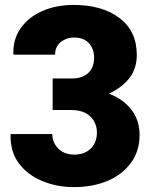

<svg xmlns="http://www.w3.org/2000/svg" viewBox="-20 -741 585 771"><path d="M277.8 10.3Q207 10.3 149.4 -14.2Q90.3 -38.6 55.7 -85.2Q21 -131.8 22.5 -199.7L22.9 -202.6H189.9Q189.9 -179.7 200.7 -161.6Q211.4 -142.6 231.2 -131.3Q251 -120.1 277.8 -120.1Q319.8 -120.1 344.5 -144.5Q369.1 -168.9 369.1 -208Q369.1 -248 342.3 -273.7Q315.4 -299.3 264.2 -299.3H191.4V-425.8H269Q298.3 -425.8 317.9 -436.5Q357.9 -457.5 357.9 -509.3Q357.9 -544.4 337.2 -567.4Q316.4 -590.3 277.8 -590.3Q255.9 -590.3 238.8 -581.5Q201.2 -563 201.2 -521.5H34.7L33.7 -524.4Q31.7 -583 63 -627.4Q93.8 -671.9 149.4 -696.5Q205.1 -721.2 275.9 -721.2Q390.1 -721.2 459.7 -668.7Q529.3 -616.2 529.3 -520.5Q529.3 -467.3 501.2 -429.4Q473.1 -391.6 417.5 -364.7Q473.6 -343.8 507.1 -301.3Q540.5 -258.8 540.5 -199.7Q540.5 -134.3 506.3 -87.9Q472.2 -40.5 412.8 -15.1Q353.5 10.3 277.8 10.3Z"/></svg>

Font: Battambang Black
Style: Regular
Weight: 900
Designer: Danh Hong
Version: Version 8.002; ttfautohint (v1.8.3)